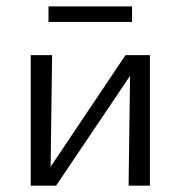

<svg xmlns="http://www.w3.org/2000/svg" viewBox="-20 -589 573 609"><path d="M387.9 0 393.4 -414.2H455.6V0ZM77.5 0V-414.2H145.3L139.8 0ZM120.4 0V-30L378.1 -414.2H415.5V-382.5L157.8 0ZM133.8 -519.5V-568.7H398.8V-519.5Z"/></svg>

Font: Ysabeau
Style: Bold
Weight: 700
Designer: Christian Thalmann (Catharsis Fonts)
Version: Version 2.000;gftools[0.9.27.dev2+g8671c4b]